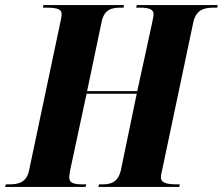

<svg xmlns="http://www.w3.org/2000/svg" viewBox="-58 -734 875 754"><path d="M-38 0H278L281 -10H268C225 -10 214 -18 214 -38C214 -45 216 -56 218 -68L282 -366H479L417 -67C406 -17 376 -10 344 -10H331L328 0H646L648 -10H635C584 -10 574 -22 574 -38C574 -46 576 -55 580 -72L701 -646C712 -697 745 -704 782 -704H795L797 -714H479L477 -704H491C536 -704 545 -693 545 -678C545 -669 542 -659 539 -642L481 -376H284L341 -648C351 -697 381 -704 415 -704H427L429 -714H112L111 -704H123C176 -704 184 -694 184 -678C184 -671 182 -658 177 -637L56 -64C46 -17 14 -10 -22 -10H-35Z"/></svg>

Font: Noto Serif Display Condensed ExtraBold
Style: Italic
Weight: 800
Width: 3
Italic angle: -12°
Designer: Monotype Design Team
Foundry: Monotype Imaging Inc.
Version: Version 2.009